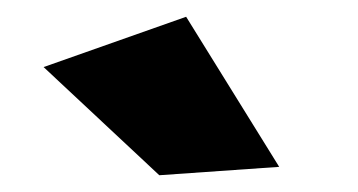

<svg xmlns="http://www.w3.org/2000/svg" viewBox="-20 -800 427 229"><path d="M202 -780 313 -601 170 -591 32 -720Z"/></svg>

Font: TypoPRO Montserrat Alternates
Style: Regular
Weight: 900
Designer: Julieta Ulanovsky
Foundry: Julieta Ulanovsky
Version: Version 6.001